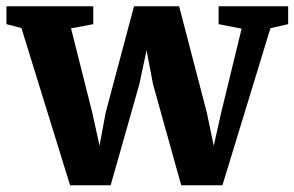

<svg xmlns="http://www.w3.org/2000/svg" viewBox="-23 -568 914 596"><path d="M-3 -493V-548.5H266.5V-493L197.5 -480L263.5 -218L286 -115.5L305 -218.5L393 -548.5H533L619 -218.5L640.5 -115.5L663.5 -218L727 -479L655.5 -493V-548.5H871.5V-493L816.5 -480.5L667.5 7H539.5L452 -306.5L432 -412L409.5 -306.5L320.5 7H194.5L43.5 -481Z"/></svg>

Font: Merriweather 36pt ExtraBold
Style: Regular
Weight: 800
Designer: Eben Sorkin
Foundry: Eben Sorkin
Version: Version 2.100